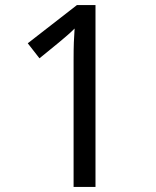

<svg xmlns="http://www.w3.org/2000/svg" viewBox="-20 -734 612 754"><path d="M355 0H269V-499Q269 -542 270 -568Q271 -594 273 -622Q257 -606 244 -595Q231 -584 211 -567L135 -505L89 -564L282 -714H355Z"/></svg>

Font: Noto Sans Ugaritic
Style: Regular
Weight: 400
Designer: Monotype Design Team
Foundry: Monotype Imaging Inc.
Version: Version 2.001; ttfautohint (v1.8.4.7-5d5b)